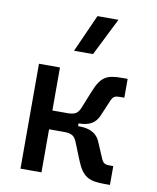

<svg xmlns="http://www.w3.org/2000/svg" viewBox="-88 -863 762 933"><g transform="rotate(10 293.0 -396.5)"><path d="M77.1 0H180.7V-212.4H254.4C295.9 -212.4 307.6 -200.2 318.8 -172.4L352.5 -88.9C382.8 -13.7 414.1 2.4 490.7 2.4H519V-90.3H502.9C479 -90.3 468.8 -94.7 459.5 -116.7L425.3 -196.8C409.2 -233.9 375 -252 322.3 -252H316.9V-265.6H317.4C370.1 -265.6 399.4 -283.7 415.5 -320.8L449.7 -400.9C459 -422.9 469.2 -427.2 493.2 -427.2H514.2V-520H485.8C409.2 -520 382.8 -503.9 352.5 -428.7L318.8 -345.2C307.6 -317.4 295.9 -305.2 254.4 -305.2H180.7V-517.6H77.1ZM233.9 -609.4H327.6L420.4 -794.9H316.9Z"/></g></svg>

Font: Cascadia Code PL
Style: Regular
Weight: 400
Monospace: yes
Designer: Aaron Bell
Foundry: Saja Typeworks
Version: Version 2404.023